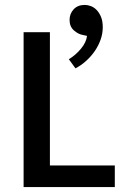

<svg xmlns="http://www.w3.org/2000/svg" viewBox="-20 -761 500 781"><path d="M76 -630H183V-88H447V0H76ZM316 -619Q298 -622 280.5 -637.5Q263 -653 263 -680Q263 -705 279.5 -723Q296 -741 325 -741Q337 -741 350 -736Q363 -731 373.5 -720Q384 -709 391 -692Q398 -675 398 -650Q398 -625 389.5 -600.5Q381 -576 366 -554Q351 -532 330.5 -513.5Q310 -495 287 -483L260 -520Q288 -537 309.5 -563Q331 -589 334 -615Z"/></svg>

Font: Mukta Malar Medium
Style: Regular
Weight: 500
Designer: Aadarsh Rajan, Girish Dalvi, Yashodeep Gholap
Foundry: Ek Type
Version: Version 2.538;PS 1.000;hotconv 16.6.51;makeotf.lib2.5.65220;